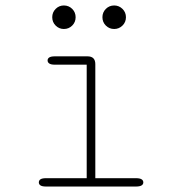

<svg xmlns="http://www.w3.org/2000/svg" viewBox="-20 -682 659 702"><path d="M148.5 0Q134.5 0 128.2 -4Q122 -8 122 -15Q122 -22.5 128.2 -26.5Q134.5 -30.5 148.5 -30.5H297V-445.5H180.5Q166.5 -445.5 160.2 -449.8Q154 -454 154 -461Q154 -468 160.2 -472Q166.5 -476 180.5 -476H300Q328.5 -476 328.5 -447.5V-30.5H477Q491 -30.5 497.5 -26.5Q504 -22.5 504 -15Q504 -8 497.5 -4Q491 0 477 0ZM213.5 -576Q196 -576 183.5 -588.5Q171 -601 171 -619Q171 -637 183.5 -649.5Q196 -662 213.5 -662Q231.5 -662 244 -649.5Q256.5 -637 256.5 -619Q256.5 -601 244 -588.5Q231.5 -576 213.5 -576ZM397.5 -576Q379.5 -576 367 -588.5Q354.5 -601 354.5 -619Q354.5 -637 367 -649.5Q379.5 -662 397.5 -662Q415 -662 427.8 -649.5Q440.5 -637 440.5 -619Q440.5 -601 427.8 -588.5Q415 -576 397.5 -576Z"/></svg>

Font: Sono ExtraLight Monospace ExtraLight
Style: Regular
Weight: 250
Version: Version 2.112